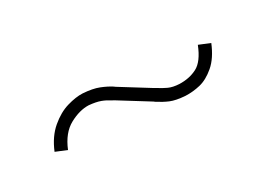

<svg xmlns="http://www.w3.org/2000/svg" viewBox="-18 -642 715 520"><g transform="rotate(-30 339.5 -382.5)"><path d="M227 -455Q257 -453 276 -445.5Q295 -438 309 -429L313 -426L400 -372L407 -368Q421 -359 434 -353Q447 -347 467 -346Q498 -345 522 -357.5Q546 -370 563 -413L597 -399Q581 -360 557.5 -340Q534 -320 511 -314.5Q488 -309 465 -310Q436 -312 419.5 -319Q403 -326 386 -337L382 -340L295 -394L288 -398Q274 -407 260.5 -412Q247 -417 225 -419Q197 -420 165.5 -403Q134 -386 116 -342L82 -356Q98 -395 124.5 -417.5Q151 -440 178.5 -448Q206 -456 227 -455Z"/></g></svg>

Font: SUIT Variable
Style: Regular
Weight: 400
Designer: Sunn Youn; Korean Glyphs from Source Han Sans (Sandoll Communications; Soo-young Jang, Joo-yeon Kang)
Foundry: Sunn
Version: Version 1.150;FEAKit 1.0